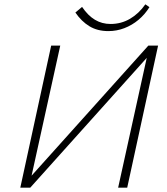

<svg xmlns="http://www.w3.org/2000/svg" viewBox="-20 -869 774 889"><path d="M92 0 97 -23 667 -658H694L689 -634L120 0ZM74 0 217 -658H259L114 0ZM527 0 672 -658H712L569 0ZM482 -725Q431 -725 394 -747.5Q357 -770 329 -811L360 -837Q387 -797 419.5 -777.5Q452 -758 492 -758Q541 -758 582 -782Q623 -806 653 -849L672 -836Q651 -802 621 -777Q591 -752 555.5 -738.5Q520 -725 482 -725Z"/></svg>

Font: Ysabeau ExtraLight
Style: Italic
Weight: 250
Italic angle: -12°
Version: Version 2.000;gftools[0.9.27.dev2+g8671c4b]